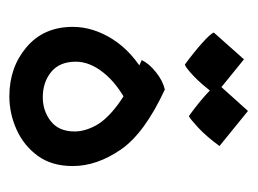

<svg xmlns="http://www.w3.org/2000/svg" viewBox="-88 -430 535 398"><g transform="rotate(90 179.0 -230.5)"><path d="M179.2 17.1Q119.1 17.1 77.1 -18.6Q35.2 -54.2 35.2 -114.3Q35.2 -156.7 61 -197.3Q86.9 -237.8 136.2 -265.6L194.3 -228Q152.3 -206.1 129.9 -177.7Q107.4 -149.4 107.4 -120.6Q107.4 -86.9 128.7 -69.6Q149.9 -52.2 181.2 -52.2Q209.5 -52.2 230.7 -68.8Q252 -85.4 252 -118.2Q252 -139.6 239.5 -162.4Q227.1 -185.1 195.1 -208.7Q163.1 -232.4 104 -257.3Q111.3 -272.5 128.9 -286.6Q146.5 -300.8 165 -305.2Q255.9 -263.2 289.8 -213.6Q323.7 -164.1 323.7 -114.3Q323.7 -70.8 302.5 -41.7Q281.2 -12.7 248 2.2Q214.8 17.1 179.2 17.1ZM220.2 -355Q193.8 -374 175 -391.1Q156.2 -408.2 153.3 -415L209.5 -477.5L282.2 -418.5Q262.2 -391.1 243.7 -374Q225.1 -356.9 220.2 -355ZM113.3 -346.7Q87.4 -365.7 68.6 -382.6Q49.8 -399.4 46.9 -406.7L102.5 -469.2L175.8 -409.7Q153.3 -379.9 136.2 -364Q119.1 -348.1 113.3 -346.7Z"/></g></svg>

Font: Harmattan Medium
Style: Regular
Weight: 500
Designer: George W. Nuss III and SIL International
Foundry: SIL International
Version: Version 4.000